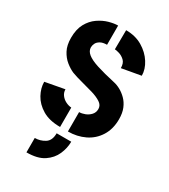

<svg xmlns="http://www.w3.org/2000/svg" viewBox="-187 -652 821 935"><g transform="rotate(30 223.5 -185.0)"><path d="M117 194V113Q147 113 172.5 97Q198 81 198 40H280Q280 76 264.5 111.5Q249 147 214 170.5Q179 194 117 194ZM241 5V-104Q256 -104 273 -110.5Q290 -117 302.5 -130.5Q315 -144 315 -164Q315 -185 295 -198Q275 -211 245 -220Q215 -229 181.5 -237.5Q148 -246 121 -256Q100 -265 78 -282.5Q56 -300 41 -328Q26 -356 26 -398Q26 -446 43.5 -478Q61 -510 88.5 -529Q116 -548 144.5 -556Q173 -564 195 -564V-456Q172 -456 158 -448Q144 -440 138.5 -428.5Q133 -417 133 -406Q133 -386 152 -370.5Q171 -355 211.5 -342Q252 -329 315 -315Q334 -311 353 -300.5Q372 -290 389 -273Q406 -256 416.5 -231Q427 -206 427 -171Q427 -116 402 -76Q377 -36 334.5 -15.5Q292 5 241 5ZM197 5Q136 5 97 -18.5Q58 -42 39 -77Q20 -112 20 -147L128 -167Q128 -149 138.5 -135Q149 -121 165 -113Q181 -105 197 -104ZM310 -391Q310 -419 295.5 -432.5Q281 -446 264 -451Q247 -456 239 -456L240 -564Q293 -564 332.5 -540.5Q372 -517 394.5 -481.5Q417 -446 417 -410Z"/></g></svg>

Font: Stick No Bills
Style: Bold
Weight: 700
Version: Version 2.000